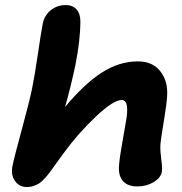

<svg xmlns="http://www.w3.org/2000/svg" viewBox="-20 -733 726 764"><path d="M525.9 8.8Q490.7 8.8 471.9 -9.8Q453.1 -28.3 453.1 -63Q453.1 -89.4 466.8 -166.3Q480.5 -243.2 481.9 -253.9Q488.3 -289.1 484.9 -312Q481.4 -335 463.9 -335Q431.2 -335 360.8 -268.6Q290.5 -202.1 232.9 -123Q221.7 -107.9 205.6 -85.4Q189.5 -63 181.4 -51.8Q173.3 -40.5 160.6 -26.1Q147.9 -11.7 138.4 -5.1Q128.9 1.5 115.5 6.3Q102.1 11.2 86.9 11.2Q56.6 11.2 39.6 -12.9Q22.5 -37.1 29.8 -73.2Q36.6 -107.4 66.7 -217.5Q96.7 -327.6 107.9 -381.8Q117.2 -426.8 130.6 -517.3Q144 -607.9 149.9 -638.2Q157.2 -672.9 182.6 -692.9Q208 -712.9 241.2 -712.9Q268.6 -712.9 284.2 -695.8Q299.8 -678.7 299.8 -648.9Q299.8 -573.2 279.8 -473.1Q262.2 -389.6 238.8 -307.1Q313.5 -397.5 383.5 -443.1Q453.6 -488.8 528.8 -488.8Q587.4 -488.8 618.2 -449Q648.9 -409.2 645 -352.1Q643.6 -319.8 631.1 -245.8Q618.7 -171.9 618.2 -154.8Q617.2 -131.3 621.8 -98.4Q626.5 -65.4 624 -48.8Q618.7 -24.4 590.6 -7.8Q562.5 8.8 525.9 8.8Z"/></svg>

Font: Shantell Sans Normal
Style: Bold Italic
Weight: 700
Italic angle: -11.31°
Designer: Stephen Nixon, Anya Danilova, Shantell Martin
Foundry: Arrow Type
Version: Version 1.006;[559af2be0]